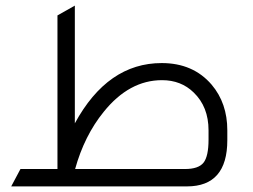

<svg xmlns="http://www.w3.org/2000/svg" viewBox="-20 -665 903 685"><path d="M247 -225Q364 -440 557 -440Q669 -440 735 -363Q791 -297 791 -200V-165Q791 0 647 0H20L53 -62H185V-610L247 -645ZM724 -200Q724 -284 671 -335Q626 -379 558 -379Q441 -379 350 -266Q281 -181 248 -62H640Q688 -62 706 -84.5Q724 -107 724 -167Z"/></svg>

Font: Tajawal
Style: Regular
Weight: 400
Designer: Boutros Fonts
Foundry: Created by Boutros International 2017
Version: Version 1.700